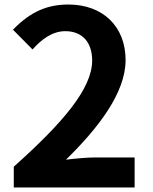

<svg xmlns="http://www.w3.org/2000/svg" viewBox="-20 -785 676 850"><path d="M38 -653 124 -566C163 -610 211 -647 269 -647C344 -647 388 -598 388 -517C388 -393 259 -242 41 -47V45H576V-88H402C365 -88 312 -83 272 -78C417 -220 536 -375 536 -519C536 -668 435 -765 283 -765C173 -765 101 -721 27 -643Z"/></svg>

Font: GenEiGothic-pro-Regular
Style: Bold
Weight: 700
Designer: Ryoko NISHIZUKA (kana & ideographs); Paul D. Hunt (Latin, Greek & Cyrillic); Wenlong ZHANG (bopomofo); Sandoll Communica
Foundry: Adobe Systems Incorporated; o_tamon
Version: Version 1.000.140830